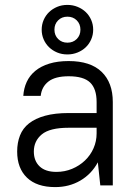

<svg xmlns="http://www.w3.org/2000/svg" viewBox="-20 -756 560 783"><path d="M205 7Q130 7 90 -31.5Q50 -70 50 -138Q50 -174 61.5 -203.5Q73 -233 98.5 -253Q124 -273 164 -284Q204 -295 260 -295H374V-340Q374 -394 347.5 -419.5Q321 -445 260 -445Q205 -445 177.5 -423.5Q150 -402 146 -365H75Q77 -396 89 -422Q101 -448 124 -467Q147 -486 181 -496.5Q215 -507 260 -507Q349 -507 394.5 -463Q440 -419 440 -340V0H389L379 -94Q353 -46 307.5 -19.5Q262 7 205 7ZM210 -55Q244 -55 274 -67.5Q304 -80 326.5 -101.5Q349 -123 361.5 -151.5Q374 -180 374 -212V-235H260Q183 -235 150.5 -208Q118 -181 118 -138Q118 -100 141.5 -77.5Q165 -55 210 -55ZM255 -534Q232 -534 213 -542Q194 -550 180 -563.5Q166 -577 158 -595.5Q150 -614 150 -635Q150 -656 158 -674.5Q166 -693 180 -706.5Q194 -720 213 -728Q232 -736 255 -736Q277 -736 296.5 -728Q316 -720 330 -706.5Q344 -693 352 -674.5Q360 -656 360 -635Q360 -614 352 -595.5Q344 -577 330 -563.5Q316 -550 296.5 -542Q277 -534 255 -534ZM255 -582Q278 -582 293 -597Q308 -612 308 -635Q308 -658 293 -673Q278 -688 255 -688Q232 -688 217 -673Q202 -658 202 -635Q202 -612 217 -597Q232 -582 255 -582Z"/></svg>

Font: Retni Sans
Style: Regular
Weight: 400
Designer: Vitaly Kuzmin
Foundry: ParaType Ltd.
Version: Version 1.00;March 2, 2019;FontCreator 11.5.0.2425 64-bit; t